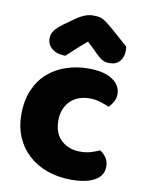

<svg xmlns="http://www.w3.org/2000/svg" viewBox="-85 -804 665 880"><g transform="rotate(10 247.0 -364.5)"><path d="M326 -367Q301 -367 278.5 -359Q256 -351 239.5 -335.5Q223 -320 213 -297Q203 -274 203 -243Q203 -181 238.5 -150Q274 -119 325 -119Q355 -119 377 -126Q399 -133 416 -141Q436 -127 446 -110.5Q456 -94 456 -71Q456 -30 417 -7.5Q378 15 309 15Q246 15 195 -3.5Q144 -22 107.5 -55.5Q71 -89 51 -136Q31 -183 31 -240Q31 -306 52.5 -355.5Q74 -405 111 -437Q148 -469 196.5 -485Q245 -501 299 -501Q371 -501 410 -475Q449 -449 449 -408Q449 -389 440 -372.5Q431 -356 419 -344Q402 -352 378 -359.5Q354 -367 326 -367ZM274 -622Q240 -593 221 -575Q202 -557 183 -540Q144 -540 121 -558.5Q98 -577 98 -606Q98 -626 109 -642Q120 -658 146 -677L195 -712Q219 -729 238.5 -736.5Q258 -744 278 -744Q291 -744 301.5 -742.5Q312 -741 323 -735.5Q334 -730 347 -719.5Q360 -709 380 -692L450 -630Q451 -625 451.5 -621Q452 -617 452 -612Q452 -581 435.5 -561.5Q419 -542 388 -542Q378 -542 370 -543.5Q362 -545 353.5 -550Q345 -555 334 -564.5Q323 -574 308 -590Z"/></g></svg>

Font: Baloo Tamma
Style: Regular
Weight: 400
Designer: Divya Kowshik and Ek Type
Foundry: Ek Type
Version: Version 1.443;PS 1.000;hotconv 16.6.51;makeotf.lib2.5.65220;